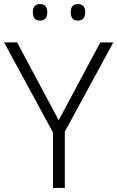

<svg xmlns="http://www.w3.org/2000/svg" viewBox="-20 -922 576 942"><path d="M268 -332 472 -714H536L298 -276V0H240V-272L0 -714H64ZM141 -862Q141 -902 176 -902Q212 -902 212 -862Q212 -821 176 -821Q141 -821 141 -862ZM327 -862Q327 -902 362 -902Q398 -902 398 -862Q398 -821 362 -821Q327 -821 327 -862Z"/></svg>

Font: Noto Sans Gurmukhi UI Light
Style: Regular
Weight: 300
Designer: Jelle Bosma - Monotype Design Team
Foundry: Monotype Imaging Inc.
Version: Version 2.004; ttfautohint (v1.8.4.7-5d5b)